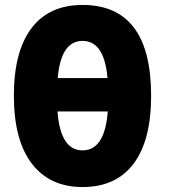

<svg xmlns="http://www.w3.org/2000/svg" viewBox="-20 -745 682 775"><path d="M313 -725Q178 -725 107 -631Q36 -537 36 -359Q36 -179 108.5 -84.5Q181 10 313 10Q448 10 519 -84Q590 -178 590 -358Q590 -725 313 -725ZM414 -430H213Q226 -580 313 -580Q401 -580 414 -430ZM212 -295H415Q403 -138 313 -138Q224 -138 212 -295Z"/></svg>

Font: Noto Sans Display Condensed Black
Style: Regular
Weight: 900
Width: 3
Designer: Monotype Design team
Foundry: Monotype Imaging Inc.
Version: 1.000